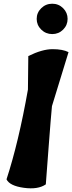

<svg xmlns="http://www.w3.org/2000/svg" viewBox="-20 -1012 388 1031"><path d="M343 -910.5Q343 -877 319 -853Q295 -829 260.5 -829Q226 -829 201.5 -853Q177 -877 177 -910.5Q177 -944 201.5 -968Q226 -992 260.5 -992Q295 -992 319 -968Q343 -944 343 -910.5ZM132 -711Q207 -748 262 -748Q317 -748 348 -732L259 -442Q253 -380 242 -234Q231 -88 226 -22Q184 7 108 -3.5Q32 -14 15 -49Q80 -248 130 -531Z"/></svg>

Font: Tillana
Style: Bold
Weight: 700
Designer: Lipi Raval (Devanagari, Latin), Jonny Pinhorn (Latin)
Foundry: Indian Type Foundry
Version: Version 2.002;PS 1.0;hotconv 1.0.79;makeotf.lib2.5.61930; tt